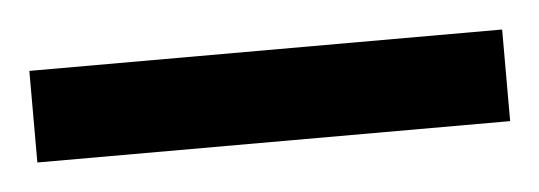

<svg xmlns="http://www.w3.org/2000/svg" viewBox="-26 53 399 142"><g transform="rotate(-5 173.5 124.0)"><path d="M349 158H-2V90H349Z"/></g></svg>

Font: Noto Sans Sinhala UI ExtraCondensed
Style: Bold
Weight: 700
Width: 2
Designer: Jelle Bosma - Monotype Design Team
Foundry: Monotype Imaging Inc.
Version: Version 2.006; ttfautohint (v1.8.4.7-5d5b)